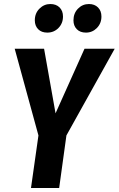

<svg xmlns="http://www.w3.org/2000/svg" viewBox="-20 -934 590 954"><path d="M550 -692 310 -261 274 0H134L171 -261L53 -692H199L256 -371L400 -692ZM153 -833Q153 -868 176 -891Q199 -914 230 -914Q259 -914 276 -897Q293 -880 293 -852Q293 -818 270.5 -795Q248 -772 215 -772Q186 -772 169.5 -789Q153 -806 153 -833ZM345 -833Q345 -868 367.5 -891Q390 -914 422 -914Q450 -914 467 -897Q484 -880 484 -852Q484 -818 461.5 -795Q439 -772 407 -772Q378 -772 361.5 -789Q345 -806 345 -833Z"/></svg>

Font: Fira Sans Extra Condensed SemiBold
Style: Italic
Weight: 600
Width: 3
Italic angle: -8°
Designer: Carrois Corporate & Edenspiekermann AG
Foundry: Carrois Corporate GbR & Edenspiekermann AG
Version: Version 4.203